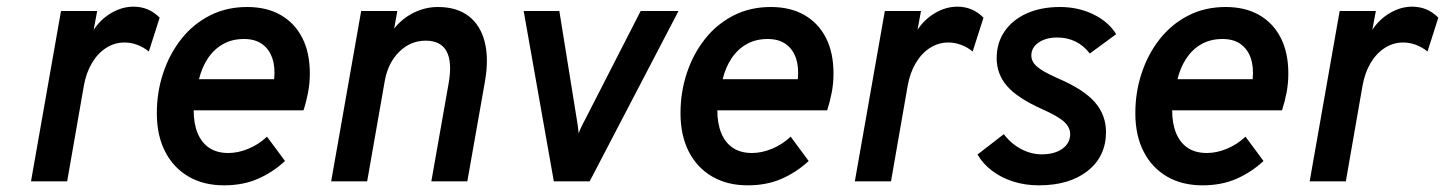

<svg xmlns="http://www.w3.org/2000/svg" viewBox="-20 -544 4335 576"><path d="M73 0 163 -511H271.5L261 -454.5Q282 -486.5 314.2 -505.2Q346.5 -524 380.5 -524Q426.5 -524 459 -491L426.5 -389.5Q410.5 -402.5 391.8 -409.5Q373 -416.5 353.5 -416.5Q324 -416.5 298.8 -400.5Q273.5 -384.5 256 -355.2Q238.5 -326 231.5 -286.5L181.5 0Z M652 12Q591 12 545.8 -14.2Q500.5 -40.5 475.5 -89Q450.5 -137.5 450.5 -204.5Q450.5 -267.5 469.5 -324.8Q488.5 -382 523.8 -426.8Q559 -471.5 609 -497.2Q659 -523 721.5 -523Q780 -523 822 -499Q864 -475 886.8 -430.5Q909.5 -386 909.5 -323.5Q909.5 -294 904.2 -266.5Q899 -239 890.5 -213H561Q561 -173 573 -144.2Q585 -115.5 608 -100.2Q631 -85 665 -85Q694.5 -85 725.2 -97.8Q756 -110.5 781 -134L835 -61Q799 -27.5 754.2 -7.8Q709.5 12 652 12ZM577 -306.5H802.5Q806 -342 797 -369Q788 -396 766.8 -411.5Q745.5 -427 712 -427Q676 -427 648.8 -411.5Q621.5 -396 603.5 -368.8Q585.5 -341.5 577 -306.5Z M973.5 0 1063.5 -511H1172L1162.5 -458.5Q1187.5 -489.5 1221.8 -506.2Q1256 -523 1294 -523Q1350 -523 1385.8 -495.8Q1421.5 -468.5 1434.2 -418Q1447 -367.5 1434.5 -297.5L1382 0H1274L1326 -294.5Q1337 -357.5 1319.8 -389.8Q1302.5 -422 1257 -422Q1211.5 -422 1177.5 -388.5Q1143.5 -355 1134 -299.5L1081.5 0Z M1641.5 0 1551 -511H1658L1709 -194.5Q1711.5 -181 1713.2 -168.2Q1715 -155.5 1716 -144Q1719.5 -154 1726.2 -167.8Q1733 -181.5 1739 -192.5L1902 -511H2015.5L1749 0Z M2223 12Q2162 12 2116.8 -14.2Q2071.5 -40.5 2046.5 -89Q2021.5 -137.5 2021.5 -204.5Q2021.5 -267.5 2040.5 -324.8Q2059.5 -382 2094.8 -426.8Q2130 -471.5 2180 -497.2Q2230 -523 2292.5 -523Q2351 -523 2393 -499Q2435 -475 2457.8 -430.5Q2480.5 -386 2480.5 -323.5Q2480.5 -294 2475.2 -266.5Q2470 -239 2461.5 -213H2132Q2132 -173 2144 -144.2Q2156 -115.5 2179 -100.2Q2202 -85 2236 -85Q2265.5 -85 2296.2 -97.8Q2327 -110.5 2352 -134L2406 -61Q2370 -27.5 2325.2 -7.8Q2280.5 12 2223 12ZM2148 -306.5H2373.5Q2377 -342 2368 -369Q2359 -396 2337.8 -411.5Q2316.5 -427 2283 -427Q2247 -427 2219.8 -411.5Q2192.5 -396 2174.5 -368.8Q2156.5 -341.5 2148 -306.5Z M2544.5 0 2634.5 -511H2743L2732.5 -454.5Q2753.5 -486.5 2785.8 -505.2Q2818 -524 2852 -524Q2898 -524 2930.5 -491L2898 -389.5Q2882 -402.5 2863.2 -409.5Q2844.5 -416.5 2825 -416.5Q2795.5 -416.5 2770.2 -400.5Q2745 -384.5 2727.5 -355.2Q2710 -326 2703 -286.5L2653 0Z M3096.5 12Q3056 12 3020.2 0.8Q2984.5 -10.5 2956.5 -31.5Q2928.5 -52.5 2912.5 -80.5L2991.5 -141.5Q3013.5 -112.5 3043.5 -96.8Q3073.5 -81 3105 -81Q3144 -81 3167.2 -97.8Q3190.5 -114.5 3190.5 -142Q3190.5 -162 3172.2 -178.8Q3154 -195.5 3105.5 -217Q3032 -250 3001 -286Q2970 -322 2970 -369.5Q2970 -415.5 2993.8 -450Q3017.5 -484.5 3060.2 -503.8Q3103 -523 3160 -523Q3214.5 -523 3260 -501Q3305.5 -479 3328.5 -441.5L3249.5 -383.5Q3212 -431.5 3151.5 -431.5Q3118 -431.5 3096 -416.5Q3074 -401.5 3074 -377.5Q3074 -359.5 3090.2 -344.8Q3106.5 -330 3152.5 -309.5Q3231 -276 3264.5 -237.5Q3298 -199 3298 -148Q3298 -75 3243.2 -31.5Q3188.5 12 3096.5 12Z M3587.5 12Q3526.5 12 3481.2 -14.2Q3436 -40.5 3411 -89Q3386 -137.5 3386 -204.5Q3386 -267.5 3405 -324.8Q3424 -382 3459.2 -426.8Q3494.5 -471.5 3544.5 -497.2Q3594.5 -523 3657 -523Q3715.5 -523 3757.5 -499Q3799.5 -475 3822.2 -430.5Q3845 -386 3845 -323.5Q3845 -294 3839.8 -266.5Q3834.5 -239 3826 -213H3496.5Q3496.5 -173 3508.5 -144.2Q3520.5 -115.5 3543.5 -100.2Q3566.5 -85 3600.5 -85Q3630 -85 3660.8 -97.8Q3691.5 -110.5 3716.5 -134L3770.5 -61Q3734.5 -27.5 3689.8 -7.8Q3645 12 3587.5 12ZM3512.5 -306.5H3738Q3741.5 -342 3732.5 -369Q3723.5 -396 3702.2 -411.5Q3681 -427 3647.5 -427Q3611.5 -427 3584.2 -411.5Q3557 -396 3539 -368.8Q3521 -341.5 3512.5 -306.5Z M3909 0 3999 -511H4107.5L4097 -454.5Q4118 -486.5 4150.2 -505.2Q4182.5 -524 4216.5 -524Q4262.5 -524 4295 -491L4262.5 -389.5Q4246.5 -402.5 4227.8 -409.5Q4209 -416.5 4189.5 -416.5Q4160 -416.5 4134.8 -400.5Q4109.5 -384.5 4092 -355.2Q4074.5 -326 4067.5 -286.5L4017.5 0Z"/></svg>

Font: Overpass SemiBold
Style: Italic
Weight: 600
Italic angle: -10°
Designer: Delve Withrington, Dave Bailey, Thomas Jockin
Foundry: Delve Fonts LLC
Version: Version 4.000